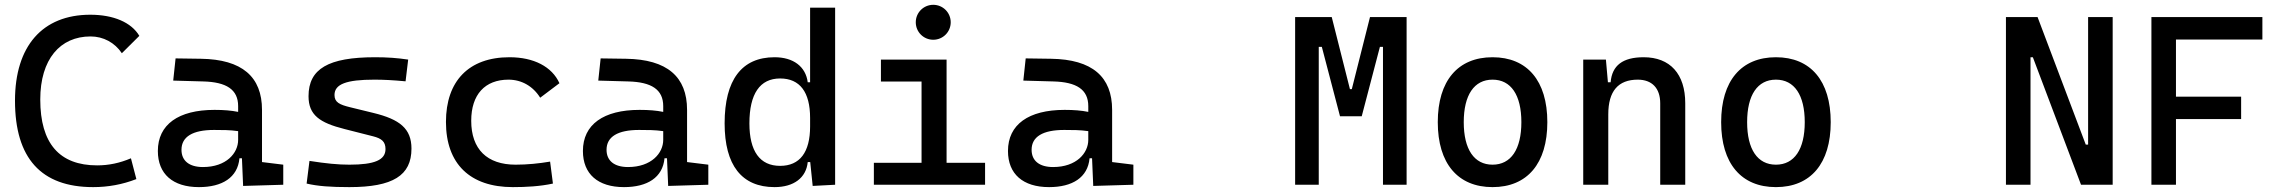

<svg xmlns="http://www.w3.org/2000/svg" viewBox="-20 -764 9415 794"><path d="M365.2 9.8C426.8 9.8 486.3 -1 543.9 -23.4L521.5 -109.4C475.6 -89.8 429.7 -80.1 381.8 -80.1C225.6 -80.1 146.5 -170.9 146.5 -352.5C146.5 -519 228.5 -613.3 354.5 -613.3C407.2 -613.3 454.6 -587.9 483.9 -543.9L556.2 -615.7C523.4 -671.4 449.2 -703.1 353.5 -703.1C155.3 -703.1 42 -573.2 42 -347.7C42 -109.4 150.4 9.8 365.2 9.8Z M985.4 4.9 1151.4 0V-83L1063.5 -93.8V-309.6C1063.5 -446.3 981.4 -518.6 810.5 -521L706.1 -522.5L696.3 -430.7L820.3 -427.2C916 -424.8 964.8 -394 964.8 -325.2V-301.3C936.5 -307.1 904.3 -309.6 867.2 -309.6C717.8 -309.6 632.8 -249 632.8 -139.6C632.8 -44.4 694.8 9.8 802.7 9.8C898.9 9.8 962.9 -29.8 970.2 -109.4H980.5ZM964.8 -221.7V-185.5C964.8 -130.9 916 -73.2 819.3 -73.2C762.7 -73.2 730.5 -99.1 730.5 -144.5C730.5 -198.7 776.9 -226.6 865.2 -226.6C898.9 -226.6 931.6 -226.6 964.8 -221.7Z M1424.8 9.8C1604.5 9.8 1681.6 -38.1 1681.6 -149.4C1681.6 -232.4 1632.8 -270.5 1524.4 -296.9L1428.7 -320.3C1384.3 -331.1 1363.3 -340.8 1363.3 -371.1C1363.3 -416 1412.1 -434.6 1528.3 -434.6C1566.4 -434.6 1604.5 -432.6 1657.2 -427.7L1668 -517.6C1622.1 -524.4 1581.1 -527.3 1531.2 -527.3C1337.9 -527.3 1255.9 -479.5 1255.9 -366.2C1255.9 -288.1 1302.2 -256.3 1404.3 -230.5L1523.4 -200.2C1557.6 -191.4 1574.2 -178.7 1574.2 -147.5C1574.2 -102.5 1529.3 -83 1424.8 -83C1377.9 -83 1328.1 -87.9 1259.8 -98.6L1248 -4.9C1293.9 5.9 1346.7 9.8 1424.8 9.8Z M2100.6 9.8C2154.8 9.8 2212.9 6.8 2266.6 -4.9L2254.9 -95.7C2209 -87.9 2160.6 -83 2112.3 -83C1994.6 -83 1928.7 -146.5 1928.7 -264.6C1928.7 -373 1985.4 -434.6 2083 -434.6C2137.2 -434.6 2184.6 -407.2 2213.9 -359.9L2293.5 -419.9C2262.7 -488.3 2187.5 -527.3 2086.9 -527.3C1918.5 -527.3 1824.2 -428.7 1824.2 -259.8C1824.2 -85.9 1924.3 9.8 2100.6 9.8Z M2743.2 4.9 2909.2 0V-83L2821.3 -93.8V-309.6C2821.3 -446.3 2739.3 -518.6 2568.4 -521L2463.9 -522.5L2454.1 -430.7L2578.1 -427.2C2673.8 -424.8 2722.7 -394 2722.7 -325.2V-301.3C2694.3 -307.1 2662.1 -309.6 2625 -309.6C2475.6 -309.6 2390.6 -249 2390.6 -139.6C2390.6 -44.4 2452.6 9.8 2560.5 9.8C2656.7 9.8 2720.7 -29.8 2728 -109.4H2738.3ZM2722.7 -221.7V-185.5C2722.7 -130.9 2673.8 -73.2 2577.1 -73.2C2520.5 -73.2 2488.3 -99.1 2488.3 -144.5C2488.3 -198.7 2534.7 -226.6 2623 -226.6C2656.7 -226.6 2689.5 -226.6 2722.7 -221.7Z M3183.1 9.8C3262.7 9.8 3314 -28.8 3320.3 -93.8H3330.6L3340.8 4.9L3433.6 0V-732.4H3330.1V-423.8H3320.3C3312 -488.8 3260.7 -527.3 3183.1 -527.3C3047.4 -527.3 2976.6 -433.6 2976.6 -253.9C2976.6 -80.6 3047.4 9.8 3183.1 9.8ZM3330.1 -241.2C3330.1 -134.3 3287.6 -78.1 3206.1 -78.1C3122.6 -78.1 3079.1 -138.2 3079.1 -253.9C3079.1 -376 3122.6 -439.5 3206.1 -439.5C3287.6 -439.5 3330.1 -383.3 3330.1 -276.4Z M3593.8 0H4053.7V-90.8H3894.5V-517.6H3623V-426.8H3791V-90.8H3593.8ZM3839.4 -599.6C3879.4 -599.6 3911.6 -631.8 3911.6 -671.9C3911.6 -711.9 3879.4 -744.1 3839.4 -744.1C3799.3 -744.1 3767.1 -711.9 3767.1 -671.9C3767.1 -631.8 3799.3 -599.6 3839.4 -599.6Z M4501 4.9 4667 0V-83L4579.1 -93.8V-309.6C4579.1 -446.3 4497.1 -518.6 4326.2 -521L4221.7 -522.5L4211.9 -430.7L4335.9 -427.2C4431.6 -424.8 4480.5 -394 4480.5 -325.2V-301.3C4452.1 -307.1 4419.9 -309.6 4382.8 -309.6C4233.4 -309.6 4148.4 -249 4148.4 -139.6C4148.4 -44.4 4210.4 9.8 4318.4 9.8C4414.6 9.8 4478.5 -29.8 4485.8 -109.4H4496.1ZM4480.5 -221.7V-185.5C4480.5 -130.9 4431.6 -73.2 4335 -73.2C4278.3 -73.2 4246.1 -99.1 4246.1 -144.5C4246.1 -198.7 4292.5 -226.6 4380.9 -226.6C4414.6 -226.6 4447.3 -226.6 4480.5 -221.7Z M5335.9 0H5433.6V-570.3H5446.3L5521.5 -283.2H5611.3L5686.5 -570.3H5699.2V0H5796.9V-693.4H5645.5L5570.3 -395.5H5562.5L5487.3 -693.4H5335.9Z M6152.3 9.8C6295.9 9.8 6378.9 -87.9 6378.9 -258.8C6378.9 -429.7 6295.9 -527.3 6152.3 -527.3C6008.8 -527.3 5925.8 -429.7 5925.8 -258.8C5925.8 -87.9 6008.8 9.8 6152.3 9.8ZM6152.3 -83C6076.2 -83 6033.2 -146.5 6033.2 -258.8C6033.2 -371.1 6076.2 -434.6 6152.3 -434.6C6228.5 -434.6 6271.5 -371.1 6271.5 -258.8C6271.5 -146.5 6228.5 -83 6152.3 -83Z M6845.7 0H6949.2V-336.9C6949.2 -458 6886.7 -527.3 6777.3 -527.3C6690.4 -527.3 6646.5 -493.2 6640.6 -423.8H6629.4L6621.1 -517.6H6527.3V0H6630.9V-291C6630.9 -387.2 6671.9 -434.6 6752.9 -434.6C6811.5 -434.6 6845.7 -399.4 6845.7 -336.9Z M7324.2 9.8C7467.8 9.8 7550.8 -87.9 7550.8 -258.8C7550.8 -429.7 7467.8 -527.3 7324.2 -527.3C7180.7 -527.3 7097.7 -429.7 7097.7 -258.8C7097.7 -87.9 7180.7 9.8 7324.2 9.8ZM7324.2 -83C7248 -83 7205.1 -146.5 7205.1 -258.8C7205.1 -371.1 7248 -434.6 7324.2 -434.6C7400.4 -434.6 7443.4 -371.1 7443.4 -258.8C7443.4 -146.5 7400.4 -83 7324.2 -83Z M8585.9 0H8716.8V-693.4H8615.2V-166H8605.5L8406.2 -693.4H8275.4V0H8377V-527.3H8386.7Z M8877 0H8978.5V-271.5H9248V-364.3H8978.5V-600.6H9335.9V-693.4H8877Z"/></svg>

Font: Cascadia Mono NF
Style: Regular
Weight: 400
Monospace: yes
Designer: Aaron Bell
Foundry: Saja Typeworks
Version: Version 2404.023